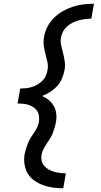

<svg xmlns="http://www.w3.org/2000/svg" viewBox="-20 -853 540 1026"><path d="M318 153Q290 153 263.5 149.5Q237 146 212 137Q187 128 165 113Q143 98 129.5 76.5Q116 55 111.5 28Q107 1 111 -27Q114 -42 118.5 -57Q123 -72 129 -87Q135 -102 143.5 -116Q152 -130 161.5 -143.5Q171 -157 178 -171Q185 -185 188 -201Q190 -216 188.5 -231Q187 -246 179.5 -258.5Q172 -271 160 -279Q148 -287 134 -292Q120 -297 104.5 -298.5Q89 -300 74 -300L88 -380Q103 -380 118.5 -381.5Q134 -383 150 -388Q166 -393 180 -401Q194 -409 206.5 -421.5Q219 -434 225.5 -449Q232 -464 234 -479Q238 -502 233 -523.5Q228 -545 222.5 -566Q217 -587 214 -609Q211 -631 215 -653Q219 -681 232.5 -708Q246 -735 267.5 -756.5Q289 -778 315 -793Q341 -808 369 -817Q397 -826 425.5 -829.5Q454 -833 482 -833L468 -753Q452 -753 435.5 -751Q419 -749 402 -744.5Q385 -740 369.5 -732.5Q354 -725 340 -713Q326 -701 317.5 -685.5Q309 -670 306 -653Q302 -631 307 -609.5Q312 -588 317.5 -567Q323 -546 326 -524Q329 -502 325 -479Q321 -457 311.5 -434.5Q302 -412 285.5 -393.5Q269 -375 247.5 -361.5Q226 -348 204 -340Q224 -332 240.5 -318.5Q257 -305 267.5 -286.5Q278 -268 280.5 -245.5Q283 -223 279 -201Q276 -185 271.5 -170Q267 -155 261.5 -140.5Q256 -126 247 -112Q238 -98 229 -84.5Q220 -71 212.5 -56.5Q205 -42 202 -27Q199 -10 202.5 5.5Q206 21 216 33Q226 45 239.5 52.5Q253 60 268 64.5Q283 69 299.5 71Q316 73 332 73Z"/></svg>

Font: Iosevka Medium Oblique
Style: Regular
Weight: 500
Italic angle: -9°
Monospace: yes
Designer: Belleve Invis
Foundry: Belleve Invis
Version: Version 32.5.0; ttfautohint (v1.8.4)